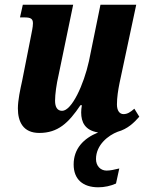

<svg xmlns="http://www.w3.org/2000/svg" viewBox="-20 -556 623 816"><path d="M473 224 487 160C466 165 449 169 433 169C407 169 388 149 388 120C388 59 441 19 480 4C523 -8 550 -35 572 -60L551 -94C534 -79 521 -71 505 -71C488 -71 477 -86 477 -112C477 -142 482 -173 488 -203L559 -536H407L358 -296C336 -196 285 -85 244 -85C223 -85 214 -102 214 -128C214 -155 220 -199 229 -237L291 -536H77L65 -482H84C111 -482 120 -476 120 -457C120 -440 115 -421 109 -389L74 -212C66 -176 56 -130 56 -95C56 -39 78 9 147 9C226 9 271 -33 322 -109H328C326 -98 325 -87 325 -78C325 -37 341 -2 397 7C335 32 293 76 293 143C293 206 332 240 398 240C424 240 451 234 473 224Z"/></svg>

Font: Noto Serif Condensed Extra
Style: Italic
Weight: 800
Width: 3
Italic angle: -12°
Designer: Monotype Design Team
Foundry: Monotype Imaging Inc.
Version: Version 1.901